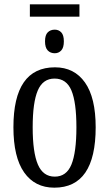

<svg xmlns="http://www.w3.org/2000/svg" viewBox="-20 -857 504 887"><path d="M42 -269Q42 -546 234 -546Q323 -546 372.5 -476Q422 -406 422 -269Q422 10 231 10Q141 10 91.5 -60.5Q42 -131 42 -269ZM333 -269Q333 -384 310 -439Q287 -494 232 -494Q178 -494 154.5 -439Q131 -384 131 -269Q131 -153 155 -97Q179 -41 233 -41Q287 -41 310 -97Q333 -153 333 -269ZM118 -837H347V-780H118ZM188 -666Q188 -695 200.5 -707.5Q213 -720 233 -720Q251 -720 263 -707.5Q275 -695 275 -666Q275 -637 263 -624Q251 -611 233 -611Q213 -611 200.5 -624Q188 -637 188 -666Z"/></svg>

Font: Noto Serif Cond
Style: Regular
Weight: 400
Width: 3
Designer: Monotype Design Team
Foundry: Monotype Imaging Inc.
Version: Version 1.001